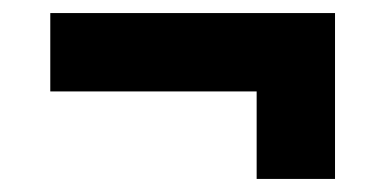

<svg xmlns="http://www.w3.org/2000/svg" viewBox="-20 -378 600 294"><path d="M57 -358H493V-104H373V-238H57Z"/></svg>

Font: Titillium Web
Style: Bold
Weight: 700
Version: Version 1.001;PS 57.000;hotconv 1.0.70;makeotf.lib2.5.55311